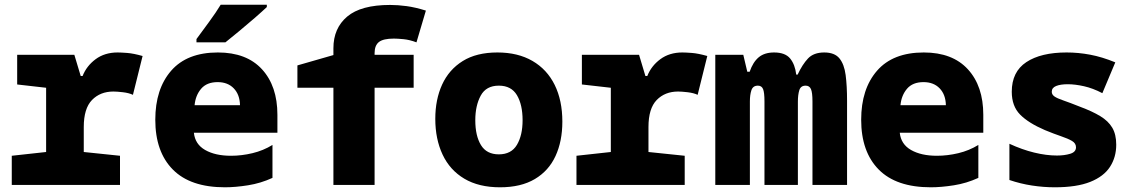

<svg xmlns="http://www.w3.org/2000/svg" viewBox="-20 -786 4840 816"><path d="M30 0V-124L176 -140V-413L53 -427V-553H296L323 -463H331Q348 -506 386.5 -534.5Q425 -563 480 -563Q494 -563 520.5 -561Q547 -559 586 -548L545 -383Q528 -391 502.5 -394Q477 -397 462 -397Q406 -397 371 -361Q336 -325 336 -246V-140L490 -124V0Z M936 10Q789 10 714.5 -65.5Q640 -141 640 -277Q640 -408 707.5 -485.5Q775 -563 906 -563Q1028 -563 1093.5 -491.5Q1159 -420 1159 -298V-222H804Q809 -173 852 -148.5Q895 -124 962 -124Q1007 -124 1053 -135Q1099 -146 1138 -170V-30Q1088 -7 1034 1.5Q980 10 936 10ZM1000 -339Q999 -384 973.5 -410.5Q948 -437 905 -437Q859 -437 835 -409Q811 -381 807 -339ZM815 -620Q840 -654 869 -693.5Q898 -733 918 -766H1114V-756Q1095 -738 1063.5 -710.5Q1032 -683 998 -655Q964 -627 938 -606H815Z M1397 0V-413H1244V-508L1397 -552V-581Q1397 -666 1455.5 -715.5Q1514 -765 1638 -765Q1671 -765 1708 -760Q1745 -755 1790 -741L1750 -606Q1721 -617 1695 -619.5Q1669 -622 1654 -622Q1609 -622 1590.5 -607.5Q1572 -593 1572 -560V-553H1738V-413H1572V0Z M2105 10Q2015 10 1953.5 -26.5Q1892 -63 1861 -129Q1830 -195 1830 -281Q1830 -363 1859 -426.5Q1888 -490 1946.5 -526.5Q2005 -563 2094 -563Q2181 -563 2243 -527Q2305 -491 2337.5 -425Q2370 -359 2370 -269Q2370 -186 2341 -123Q2312 -60 2253 -25Q2194 10 2105 10ZM2100 -130Q2153 -130 2177 -170.5Q2201 -211 2201 -275Q2201 -341 2177 -381.5Q2153 -422 2100 -422Q2046 -422 2023 -379.5Q2000 -337 2000 -275Q2000 -209 2024 -169.5Q2048 -130 2100 -130Z M2430 0V-124L2576 -140V-413L2453 -427V-553H2696L2723 -463H2731Q2748 -506 2786.5 -534.5Q2825 -563 2880 -563Q2894 -563 2920.5 -561Q2947 -559 2986 -548L2945 -383Q2928 -391 2902.5 -394Q2877 -397 2862 -397Q2806 -397 2771 -361Q2736 -325 2736 -246V-140L2890 -124V0Z M3020 0V-553H3139L3156 -481H3166Q3180 -522 3204.5 -542.5Q3229 -563 3270 -563Q3317 -563 3338 -537.5Q3359 -512 3364 -469H3370Q3390 -512 3414 -537.5Q3438 -563 3483 -563Q3527 -563 3547.5 -538Q3568 -513 3574 -467Q3580 -421 3580 -358V0H3433V-355Q3433 -393 3426.5 -407.5Q3420 -422 3404 -422Q3383 -422 3377 -402.5Q3371 -383 3371 -354V0H3229V-355Q3229 -393 3223 -407.5Q3217 -422 3201 -422Q3180 -422 3173.5 -402.5Q3167 -383 3167 -355V0Z M3936 10Q3789 10 3714.5 -65.5Q3640 -141 3640 -277Q3640 -408 3707.5 -485.5Q3775 -563 3906 -563Q4028 -563 4093.5 -491.5Q4159 -420 4159 -298V-222H3804Q3809 -173 3852 -148.5Q3895 -124 3962 -124Q4007 -124 4053 -135Q4099 -146 4138 -170V-30Q4088 -7 4034 1.5Q3980 10 3936 10ZM4000 -339Q3999 -384 3973.5 -410.5Q3948 -437 3905 -437Q3859 -437 3835 -409Q3811 -381 3807 -339Z M4463 10Q4415 10 4366 2.5Q4317 -5 4270 -21V-175Q4324 -150 4375.5 -137.5Q4427 -125 4472 -125Q4504 -125 4528.5 -132.5Q4553 -140 4553 -160Q4553 -177 4536 -187Q4519 -197 4489.5 -207Q4460 -217 4421 -233Q4351 -263 4315.5 -299Q4280 -335 4280 -396Q4280 -481 4342 -522Q4404 -563 4513 -563Q4563 -563 4613.5 -553.5Q4664 -544 4720 -521L4665 -390Q4625 -411 4587 -419.5Q4549 -428 4518 -428Q4487 -428 4468.5 -420.5Q4450 -413 4450 -396Q4450 -384 4461.5 -376Q4473 -368 4499.5 -359Q4526 -350 4571 -332Q4622 -313 4656 -292.5Q4690 -272 4707 -243.5Q4724 -215 4724 -171Q4724 -118 4697.5 -77Q4671 -36 4613.5 -13Q4556 10 4463 10Z"/></svg>

Font: Noto Sans Mono Black
Style: Regular
Weight: 900
Designer: Monotype Design Team
Foundry: Monotype Imaging Inc.
Version: Version 2.014